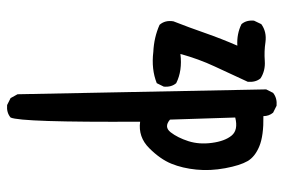

<svg xmlns="http://www.w3.org/2000/svg" viewBox="-149 -643 798 540"><g transform="rotate(-90 250.0 -373.0)"><path d="M222.7 5.9 203.1 -3.9Q193.4 -15.6 193.4 -31.2Q138.7 -30.3 108.9 -42.5Q79.1 -54.7 66.9 -75.7Q54.7 -96.7 46.9 -138.7Q39.1 -180.7 43 -219.7Q46.9 -258.8 59.6 -290Q72.3 -321.3 103.5 -352.5Q134.8 -383.8 177.7 -377.9Q175.8 -712.9 189.5 -742.2Q203.1 -753.9 224.6 -752L244.1 -742.2L254.9 -722.7L268.6 -23.4L258.8 -3.9Q244.1 7.8 222.7 5.9ZM401.4 -25.4Q376 -29.3 348.6 -27.3Q321.3 -25.4 299.8 -39.1Q288.1 -52.7 290 -75.2Q311.5 -122.1 333 -168Q354.5 -213.9 368.2 -264.6Q321.3 -258.8 286.1 -276.4Q274.4 -290 276.4 -311.5L286.1 -331.1Q325.2 -346.7 374 -340.8Q415 -338.9 450.2 -323.2Q463.9 -307.6 460 -284.2Q442.4 -239.3 426.8 -194.3Q411.1 -149.4 391.6 -104.5Q424.8 -106.4 452.1 -92.8Q463.9 -79.1 461.9 -57.6L452.1 -37.1Q430.7 -21.5 401.4 -25.4ZM189.5 -110.4 183.6 -293.9Q163.1 -311.5 147.9 -292Q132.8 -272.5 123 -242.2Q113.3 -211.9 118.2 -175.8Q123 -139.6 138.7 -120.6Q154.3 -101.6 189.5 -110.4Z"/></g></svg>

Font: JasonHandwriting2
Style: Regular
Weight: 400
Version: Version 1.05.10